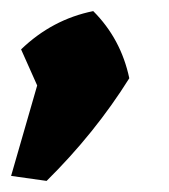

<svg xmlns="http://www.w3.org/2000/svg" viewBox="-29 -220 304 346"><path d="M-9 97 38 -66 9 -131Q65 -185 139 -200Q189 -150 204 -79Q142 20 55 106Z"/></svg>

Font: Piazzolla SC ExtraBold
Style: Italic
Weight: 800
Italic angle: -11.3°
Designer: Juan Pablo del Peral
Foundry: Huerta Tipografica
Version: Version 1.330